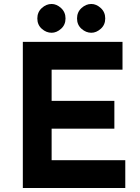

<svg xmlns="http://www.w3.org/2000/svg" viewBox="-20 -947 706 967"><path d="M95 -736H597V-596H240V-439H556V-299H240V-140H611V0H95ZM168 -854Q168 -886 190.5 -906.5Q213 -927 240 -927Q265 -927 287.5 -906.5Q310 -886 310 -854Q310 -822 287.5 -802Q265 -782 240 -782Q213 -782 190.5 -802Q168 -822 168 -854ZM368 -854Q368 -886 390.5 -906.5Q413 -927 440 -927Q465 -927 487.5 -906.5Q510 -886 510 -854Q510 -822 487.5 -802Q465 -782 440 -782Q413 -782 390.5 -802Q368 -822 368 -854Z"/></svg>

Font: Synthetic
Style: Bold
Weight: 700
Designer: Santiago Orozco
Foundry: Typemade
Version: Version 2.000; ttfautohint (v1.8.4.7-5d5b)